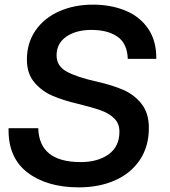

<svg xmlns="http://www.w3.org/2000/svg" viewBox="-20 -795 735 828"><path d="M17 -242H145Q149 -96 328 -96Q402 -96 448.5 -129.5Q495 -163 495 -227Q495 -263 472 -285Q449 -307 413.5 -319.5Q378 -332 317 -347Q253 -362 206.5 -382Q160 -402 128 -440Q96 -478 96 -538Q96 -610 133.5 -664Q171 -718 236 -746.5Q301 -775 380 -775Q459 -775 521.5 -749Q584 -723 619.5 -670.5Q655 -618 654 -541H531Q529 -607 487 -636.5Q445 -666 374 -666Q308 -666 266 -637Q224 -608 224 -556Q224 -510 268 -486Q312 -462 398 -443Q464 -428 511.5 -407.5Q559 -387 590.5 -347Q622 -307 622 -243Q622 -164 583.5 -106Q545 -48 476.5 -17.5Q408 13 320 13Q182 13 98 -51.5Q14 -116 17 -242Z"/></svg>

Font: Open Sauce Sans SemiBold Italic
Style: Regular
Weight: 600
Italic angle: -10°
Designer: Alfredo Marco Pradil
Foundry: Creative Sauce Fz LLC
Version: Version 1.477